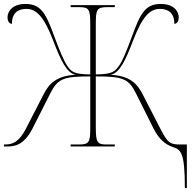

<svg xmlns="http://www.w3.org/2000/svg" viewBox="-20 -740 973 970"><path d="M914 210H924V-10H895C841 -10 829 -14 790 -90L700 -265C672 -320 632 -358 538 -362C584 -370 614 -435 652 -534C700 -660 739 -695 788 -695C834 -695 861 -671 861 -619C879 -622 883 -639 883 -653C883 -680 861 -720 792 -720C714 -720 689 -672 647 -557C616 -472 596 -428 583 -410C560 -378 548 -365 464 -364V-615C464 -693 468 -704 525 -704H560V-714H337V-704H379C431 -704 436 -693 436 -615V-364C353 -365 340 -377 318 -410C306 -428 285 -472 254 -557C212 -672 187 -720 109 -720C40 -720 18 -680 18 -653C18 -639 22 -622 40 -619C40 -671 67 -695 113 -695C162 -695 201 -660 249 -534C287 -435 317 -370 363 -362C269 -358 229 -320 201 -265L111 -90C77 -24 45 -10 6 -10H0V0H10C48 0 98 0 145 -92L234 -268C272 -343 301 -354 436 -354V-98C436 -21 431 -10 378 -10H337V0H560V-10H518C471 -10 464 -21 464 -98V-354C600 -354 630 -343 667 -268L755 -92C783 -37 814 -11 851 2C892 16 914 23 914 210Z"/></svg>

Font: Noto Serif Display Thin
Style: Regular
Weight: 100
Designer: Monotype Design Team
Foundry: Monotype Imaging Inc.
Version: Version 2.009